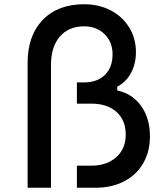

<svg xmlns="http://www.w3.org/2000/svg" viewBox="-20 -884 790 904"><path d="M686 -242Q686 -327 644.5 -385Q603 -443 532 -458V-476Q573 -497 596.5 -540Q620 -583 620 -638Q620 -703 588.5 -754.5Q557 -806 501.5 -835Q446 -864 376 -864Q252 -864 181 -790Q110 -716 110 -588V0H220V-578Q220 -663 261.5 -711.5Q303 -760 376 -760Q435 -760 472.5 -723Q510 -686 510 -628Q510 -567 474 -531.5Q438 -496 376 -496H342V-396H410Q485 -396 528.5 -357Q572 -318 572 -250Q572 -184 527.5 -144Q483 -104 410 -104H342V0H430Q506 0 564 -30Q622 -60 654 -115Q686 -170 686 -242Z"/></svg>

Font: Martian Mono sWd Rg
Style: Regular
Weight: 400
Width: 6
Monospace: yes
Designer: Roman Shamin
Foundry: Evil Martians
Version: Version 1.000